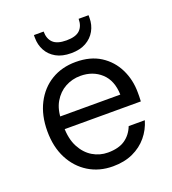

<svg xmlns="http://www.w3.org/2000/svg" viewBox="-133 -816 833 928"><g transform="rotate(-20 283.5 -351.5)"><path d="M290 12Q220 12 165.5 -21.5Q111 -55 80 -115Q49 -175 49 -256Q49 -337 80 -397.5Q111 -458 165.5 -491Q220 -524 292 -524Q367 -524 418.5 -491Q470 -458 497 -403Q524 -348 524 -283Q524 -273 524 -262Q524 -251 523 -237H112V-302H441Q439 -375 396.5 -414Q354 -453 290 -453Q248 -453 212 -433.5Q176 -414 153.5 -375.5Q131 -337 131 -279V-251Q131 -187 153.5 -144.5Q176 -102 212 -80.5Q248 -59 290 -59Q345 -59 378 -81.5Q411 -104 427 -145H510Q497 -100 467.5 -64.5Q438 -29 393.5 -8.5Q349 12 290 12ZM287 -571Q241 -571 210 -588.5Q179 -606 163 -635.5Q147 -665 147 -701V-715H197Q197 -678 218 -657.5Q239 -637 287 -637Q335 -637 356 -657.5Q377 -678 377 -715H428V-701Q428 -665 411.5 -635.5Q395 -606 364 -588.5Q333 -571 287 -571Z"/></g></svg>

Font: DM Sans 12pt
Style: Regular
Weight: 400
Version: Version 4.004;gftools[0.9.30]